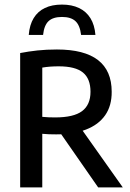

<svg xmlns="http://www.w3.org/2000/svg" viewBox="-20 -818 569 838"><path d="M68 0V-586.5Q104 -593.5 143.2 -597.8Q182.5 -602 228.5 -602Q348 -602 407.8 -555.8Q467.5 -509.5 467.5 -417.5Q468 -356.5 439 -315Q410 -273.5 355.2 -252.5Q300.5 -231.5 225 -231.5Q210 -231.5 193.8 -232Q177.5 -232.5 164.5 -234V0ZM408.5 0 217 -275.5H321L516 0ZM221 -305.5Q301.5 -305.5 338.2 -333Q375 -360.5 375 -417.5Q375 -474.5 342 -501.5Q309 -528.5 236.5 -528.5Q216 -528.5 199 -527.2Q182 -526 164.5 -523V-308Q181 -306.5 193.2 -306Q205.5 -305.5 221 -305.5ZM105.5 -665.5Q109 -709.5 127 -739Q145 -768.5 176 -783.2Q207 -798 250.5 -798Q293.5 -798 325 -783Q356.5 -768 374.8 -738.5Q393 -709 396.5 -665.5H334Q329 -707.5 309.2 -725.8Q289.5 -744 250.5 -744Q211.5 -744 192 -725.8Q172.5 -707.5 168 -665.5Z"/></svg>

Font: Encode Sans SC Condensed Medium
Style: Regular
Weight: 500
Width: 3
Designer: Multiple Designers
Foundry: Impallari Type
Version: Version 3.002